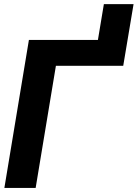

<svg xmlns="http://www.w3.org/2000/svg" viewBox="-20 -924 677 944"><path d="M1.5 0 122.1 -727.5H461.4L490.7 -903.8H636.7L585.9 -600.6H254.9L155.3 0Z"/></svg>

Font: Inter Tight
Style: Bold Italic
Weight: 700
Italic angle: -9.39999°
Designer: Rasmus Andersson
Foundry: rsms
Version: Version 3.004